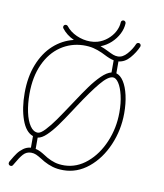

<svg xmlns="http://www.w3.org/2000/svg" viewBox="-89 -845 816 957"><g transform="rotate(10 319.0 -367.0)"><path d="M30.3 38.1Q25.4 38.1 21.7 34.7Q18.1 31.2 18.1 25.9Q18.1 22.5 19.5 19.5L25.4 9.3Q37.6 -12.2 48.6 -27.3Q59.6 -42.5 76.2 -54.7Q92.8 -66.9 113.8 -68.8V-127.4Q76.2 -140.6 55.9 -198Q35.6 -255.4 35.6 -332.5Q35.6 -414.1 60.8 -477.5Q85.9 -541 130.1 -581.1Q174.3 -621.1 231.4 -634.8Q192.9 -652.3 169.9 -682.6Q167.5 -686 167.5 -689.9Q167.5 -695.3 171.1 -698.7Q174.8 -702.1 179.7 -702.1Q186 -702.1 189.5 -697.3Q209 -671.9 242.7 -656.7Q276.4 -641.6 312 -641.6Q332.5 -641.6 349.1 -646.5Q376 -654.3 397.9 -672.4Q419.9 -690.4 432.6 -714.1Q445.3 -737.8 446.3 -761.7Q446.3 -766.6 450 -770Q453.6 -773.4 458.5 -773.4Q463.9 -773.4 467.3 -769.5Q470.7 -765.6 470.7 -760.7Q469.7 -733.9 456.3 -707.3Q442.9 -680.7 419.9 -659.4Q397 -638.2 367.7 -627Q378.4 -623.5 388.7 -618.7L408.2 -609.4Q426.8 -600.1 438 -595.9Q449.2 -591.8 461.4 -591.8Q485.4 -591.8 507.1 -616.2Q528.8 -640.6 540.5 -668.5Q542 -671.9 545.2 -673.8Q548.3 -675.8 551.8 -675.8Q557.1 -675.8 560.5 -672.4Q564 -668.9 564 -663.6Q563.5 -661.1 563 -658.7Q549.8 -627.9 525.4 -599.6Q501 -571.3 468.8 -567.9V-507.8Q490.2 -501.5 506.8 -475.6Q523.4 -449.7 532.7 -408.7Q542 -367.7 542 -317.9Q542 -233.4 509 -156.7Q476.1 -80.1 418.7 -33.2Q361.3 13.7 291.5 13.7Q260.7 13.7 237.1 6.6Q213.4 -0.5 192.4 -12.2L176.3 -22Q156.7 -34.2 145 -39.3Q133.3 -44.4 119.6 -44.4Q96.2 -44.4 80.3 -26.9Q64.5 -9.3 47.4 21.5L41 32.2Q37.6 38.1 30.3 38.1ZM134.3 -148.4Q148.4 -148.4 170.9 -172.4Q193.4 -196.3 217.3 -230.2Q241.2 -264.2 282.7 -327.1Q317.9 -380.9 343 -415.5Q368.2 -450.2 394.5 -476.1Q420.9 -502 444.3 -507.8V-569.3Q424.3 -573.2 394 -588.9L378.9 -596.2Q356.4 -606.4 334.2 -611.8Q312 -617.2 281.7 -616.7Q219.7 -614.7 169.2 -580.6Q118.7 -546.4 89.4 -482.7Q60.1 -418.9 60.1 -332.5Q60.1 -281.7 69.1 -239.7Q78.1 -197.8 95 -173.1Q111.8 -148.4 134.3 -148.4ZM189.9 -42.5 204.1 -33.7Q224.1 -22.5 244.9 -16.4Q265.6 -10.3 293.9 -10.7Q356 -12.2 407.2 -55.7Q458.5 -99.1 488 -169.4Q517.6 -239.7 517.6 -317.9Q517.6 -366.2 508.5 -404.3Q499.5 -442.4 485.4 -463.6Q471.2 -484.9 456.1 -484.9Q431.6 -484.9 394 -439.7Q356.4 -394.5 303.2 -313.5L287.6 -289.6Q252.9 -236.3 229.5 -204.1Q206.1 -171.9 182.4 -149.2Q158.7 -126.5 138.2 -124V-66.9Q151.4 -64 163.1 -58.1Q174.8 -52.2 189.9 -42.5Z"/></g></svg>

Font: Velvelyne Light
Style: Regular
Weight: 200
Designer: Manon Van der Borght et Mariel Nils
Foundry: Velvetyne
Version: Version 1.070